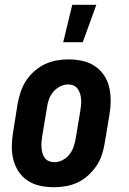

<svg xmlns="http://www.w3.org/2000/svg" viewBox="-20 -777 540 805"><path d="M206 8Q177 8 148.5 2Q120 -4 97 -19Q74 -34 58.5 -57Q43 -80 36 -107.5Q29 -135 29.5 -164.5Q30 -194 35 -223L54 -343Q59 -368 67 -392.5Q75 -417 89.5 -439Q104 -461 124.5 -479Q145 -497 168.5 -508Q192 -519 217 -523.5Q242 -528 267 -528Q296 -528 324.5 -522Q353 -516 376 -501Q399 -486 415 -463Q431 -440 437.5 -412.5Q444 -385 444 -355.5Q444 -326 439 -297L419 -177Q415 -152 407 -127.5Q399 -103 384 -81Q369 -59 349 -41Q329 -23 305.5 -12Q282 -1 256.5 3.5Q231 8 206 8ZM208 -97Q225 -97 242 -105.5Q259 -114 270.5 -128.5Q282 -143 288 -160Q294 -177 297 -194L317 -314Q319 -326 320 -338Q321 -350 320 -362Q319 -374 315.5 -385Q312 -396 305.5 -405Q299 -414 288.5 -418.5Q278 -423 266 -423Q249 -423 232 -414.5Q215 -406 203 -391.5Q191 -377 185 -360Q179 -343 177 -326L157 -206Q155 -194 154 -182Q153 -170 154 -158Q155 -146 158 -135Q161 -124 167.5 -115Q174 -106 185 -101.5Q196 -97 208 -97ZM245 -600 283 -757H384L327 -600Z"/></svg>

Font: Iosevka Curly Slab Extrabold
Style: Italic
Weight: 800
Italic angle: -9°
Monospace: yes
Designer: Belleve Invis
Foundry: Belleve Invis
Version: Version 22.1.2; ttfautohint (v1.8.4)